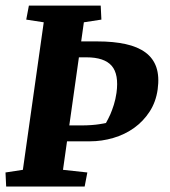

<svg xmlns="http://www.w3.org/2000/svg" viewBox="-23 -681 619 701"><path d="M82.5 -660.6H344.7L347.2 -609.4L283.2 -599.6L273.4 -529.8H332.5Q391.6 -529.8 435.8 -520Q480 -510.3 508.3 -489.3Q536.6 -468.3 547.9 -435.1Q559.1 -401.9 552.7 -355Q546.4 -309.1 523.4 -273.7Q500.5 -238.3 466.8 -214.1Q433.1 -189.9 391.1 -177.5Q349.1 -165 304.7 -165H221.7L207 -61L295.9 -51.3L286.1 0H-0.5L-2.9 -51.3L60.5 -61L136.7 -599.6L72.8 -609.4ZM273.4 -223.1Q294.4 -223.1 311 -224.4Q327.6 -225.6 339.4 -227.5Q353 -229.5 363.8 -231.9Q372.1 -246.6 379.9 -263.7Q386.2 -278.3 392.6 -298.3Q398.9 -318.4 402.3 -341.8Q411.6 -409.7 384.8 -440.7Q357.9 -471.7 292.5 -471.7H265.1L230 -223.1Z"/></svg>

Font: Noticia Text
Style: Bold Italic
Weight: 700
Italic angle: -8°
Designer: JM Sole
Foundry: JM Sole
Version: Version 1.003